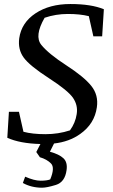

<svg xmlns="http://www.w3.org/2000/svg" viewBox="-20 -691 551 935"><path d="M485.8 -646 477.5 -514.2H434.6L412.6 -612.3Q369.6 -623 310.5 -623Q251.5 -623 197.3 -604.5Q146 -515.6 181.4 -472.2Q216.8 -428.7 302.7 -373Q388.7 -317.4 424.6 -272.7Q460.4 -228 451.7 -168.5Q440.4 -87.9 370.6 -38.6Q317.4 -0.5 243.2 7.8L223.1 47.9Q268.1 60.1 288.8 79.6Q309.6 99.1 304.2 137.2Q296.4 195.8 252.2 209.5Q208 223.1 184.6 223.1Q133.3 223.1 91.3 200.2L102.5 169.4Q147 189 177.7 189Q208.5 189 224.6 182.6Q248.5 125.5 228.3 105Q208 84.5 174.3 74.7L156.7 49.3L176.8 10.3Q77.1 7.8 15.6 -20L23.4 -146.5H72.3L94.2 -49.3Q138.2 -37.6 201.2 -37.6Q264.2 -37.6 320.8 -56.2Q347.2 -92.8 353.5 -135.3Q360.4 -177.7 335.9 -213.9Q311.5 -250 217.8 -310.5Q124 -371.1 95.2 -410.9Q66.4 -450.7 73.7 -504.9Q84.5 -580.6 152.8 -626Q221.2 -671.4 322.8 -671.4Q424.3 -671.4 485.8 -646Z"/></svg>

Font: NoticiaText-Italic
Style: Italic
Weight: 400
Italic angle: -8°
Designer: JM Sole
Foundry: JM Sole
Version: Version 1.003